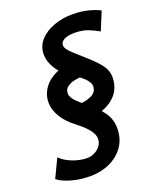

<svg xmlns="http://www.w3.org/2000/svg" viewBox="-192 -819 943 1146"><g transform="rotate(-20 279.5 -245.5)"><path d="M-23.4 171.4 32.7 53.7Q61.5 83 109.1 101.1Q156.7 119.1 199.7 119.1Q223.6 119.1 246.3 108.2Q269 97.2 284.2 77.4Q299.3 57.6 299.3 30.8Q299.3 -20 204.6 -92.3Q147.5 -135.7 121.3 -181.9Q95.2 -228 95.2 -270Q95.2 -320.8 125.2 -362.8Q155.3 -404.8 215.1 -430.7Q274.9 -456.5 364.3 -459.5L336.9 -349.1Q317.4 -349.1 290 -343.8Q262.7 -338.4 242.2 -324.2Q221.7 -310.1 221.7 -282.2Q221.7 -257.3 252.7 -227.1Q283.7 -196.8 325.2 -164.6Q365.2 -133.3 397 -88.9Q428.7 -44.4 428.7 12.2Q428.7 79.1 395 127.2Q361.3 175.3 304.9 201.2Q248.5 227.1 180.2 227.1Q114.7 227.1 58.8 210.4Q2.9 193.8 -23.4 171.4ZM581.5 -679.2 533.7 -563.5Q509.8 -577.6 472.2 -593.5Q434.6 -609.4 383.8 -609.4Q339.4 -609.4 316.2 -596.7Q293 -584 293 -564Q293 -549.3 303.7 -534.7Q314.5 -520 339.4 -497.6Q364.3 -475.1 407.2 -437Q455.1 -394.5 480.7 -359.6Q506.3 -324.7 506.3 -284.7Q506.3 -195.3 435.1 -144.8Q363.8 -94.2 231.4 -91.8L258.8 -200.2Q308.6 -200.7 344 -218.3Q379.4 -235.8 379.4 -273.4Q379.4 -292 358.4 -316.4Q337.4 -340.8 283.7 -375Q223.6 -414.1 195.1 -459.5Q166.5 -504.9 166.5 -550.3Q166.5 -603 201.2 -640.6Q235.8 -678.2 290.8 -698Q345.7 -717.8 405.8 -717.8Q465.3 -717.8 511 -705.6Q556.6 -693.4 581.5 -679.2Z"/></g></svg>

Font: Andika
Style: Bold Italic
Weight: 700
Italic angle: -14°
Designer: Victor Gaultney, Annie Olsen, Julie Remington, Don Collingsworth, Eric Hays, Becca Hirsbrunner
Foundry: SIL International
Version: Version 6.101